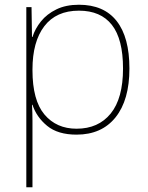

<svg xmlns="http://www.w3.org/2000/svg" viewBox="-20 -558 623 810"><path d="M313 -538Q418 -538 472 -469.5Q526 -401 526 -269Q526 -136 467.5 -63Q409 10 303 10Q224 10 179 -27Q134 -64 117 -116H115Q117 -82 117 -49.5Q117 -17 117 15V232H91V-528H113L115 -402H117Q128 -437 153 -468Q178 -499 218 -518.5Q258 -538 313 -538ZM313 -513Q217 -513 167 -447.5Q117 -382 117 -265V-262Q117 -135 167.5 -75Q218 -15 303 -15Q395 -15 447 -79Q499 -143 499 -269Q499 -393 452 -453Q405 -513 313 -513Z"/></svg>

Font: Noto Sans Devanagari Thin
Style: Regular
Weight: 100
Designer: Jelle Bosma - Monotype Design Team
Foundry: Monotype Imaging Inc.
Version: Version 2.004; ttfautohint (v1.8.4.7-5d5b)